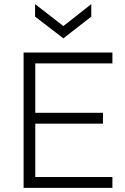

<svg xmlns="http://www.w3.org/2000/svg" viewBox="-20 -916 607 936"><path d="M95 0V-660H528V-607H152V-366H482V-313H152V-53H528V0ZM151 -896 289 -789 425 -896V-835L289 -729L151 -835Z"/></svg>

Font: Bricolage Grotesque 12pt ExtraLight
Style: Regular
Weight: 200
Designer: Mathieu Triay
Foundry: Atelier Triay
Version: Version 1.001; ttfautohint (v1.8.4.7-5d5b);gftools[0.9.33.de